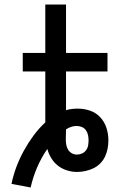

<svg xmlns="http://www.w3.org/2000/svg" viewBox="-20 -755 588 852"><path d="M116 77 31 61Q39 22 53 -15Q67 -52 86 -86.5Q105 -121 128.5 -153Q152 -185 181 -212V-438H81V-520H181V-735H273V-520H457V-438H273V-266Q286 -270 299 -271.5Q312 -273 325 -273Q353 -273 379.5 -264Q406 -255 425 -234.5Q444 -214 452.5 -187Q461 -160 461 -133Q461 -114 457.5 -95.5Q454 -77 446 -60Q438 -43 424.5 -29.5Q411 -16 394 -8Q377 0 358.5 4Q340 8 321 8Q299 8 277 1Q255 -6 237.5 -19.5Q220 -33 208 -52.5Q196 -72 190 -94Q163 -55 144.5 -11.5Q126 32 116 77ZM321 -69Q333 -69 344 -74Q355 -79 362 -88.5Q369 -98 371 -109.5Q373 -121 373 -133Q373 -144 370.5 -156Q368 -168 361 -177.5Q354 -187 343 -191.5Q332 -196 320 -196Q307 -196 295.5 -192Q284 -188 273 -181Q273 -170 272.5 -159Q272 -148 272 -136Q272 -125 274 -113Q276 -101 282 -91Q288 -81 298.5 -75Q309 -69 321 -69Z"/></svg>

Font: Iosevka Semi-Condensed Medium
Style: Regular
Weight: 500
Monospace: yes
Designer: Belleve Invis
Foundry: Belleve Invis
Version: Version 27.3.5